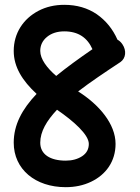

<svg xmlns="http://www.w3.org/2000/svg" viewBox="-20 -733 582 799"><path d="M37.1 -139.2C37.1 -28.3 127.4 45.9 253.4 45.9C292 45.9 327.1 38.6 358.9 23.4C421.4 -6.3 460.9 -62 460.9 -134.3C460.9 -217.3 392.1 -297.9 305.2 -352.5C356 -391.6 416 -431.6 481 -474.6C504.4 -490.7 506.8 -522.9 489.7 -548.3C483.9 -557.1 477.1 -563.5 468.8 -567.9C449.2 -612.3 420.4 -647.5 382.8 -673.8C344.7 -699.7 299.8 -712.9 247.6 -712.9C207.5 -712.9 171.9 -704.6 140.1 -688C76.7 -654.8 37.1 -594.7 37.1 -521C37.1 -454.1 73.2 -397 132.3 -342.3C71.8 -278.3 37.1 -213.9 37.1 -139.2ZM147.5 -521C147.5 -544.4 156.7 -564 175.8 -579.6C194.3 -594.7 218.3 -602.5 247.6 -602.5C306.2 -602.5 343.8 -575.7 364.7 -528.3C308.1 -489.3 257.3 -452.6 213.9 -417C175.3 -450.2 147.5 -487.3 147.5 -521ZM147.5 -139.2C147.5 -185.5 173.8 -230 217.3 -276.4L217.8 -275.9C285.6 -229.5 349.6 -172.9 349.6 -134.3C349.6 -112.3 340.3 -95.2 321.8 -83C303.2 -70.8 280.3 -64.5 253.4 -64.5C188.5 -64.5 147.5 -90.8 147.5 -139.2Z"/></svg>

Font: Mikhak SemiBold
Style: Regular
Weight: 600
Designer: Amin Abedi
Version: Version 3.2